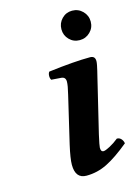

<svg xmlns="http://www.w3.org/2000/svg" viewBox="-102 -688 537 754"><g transform="rotate(-15 166.5 -310.5)"><path d="M225.1 -528.6Q208 -545.9 208 -570.8Q208 -595.7 225.1 -613.3Q242.2 -630.9 267.1 -630.9Q292 -630.9 309.6 -613.3Q327.1 -595.7 327.1 -570.8Q327.1 -545.9 309.6 -528.6Q292 -511.2 267.1 -511.2Q242.2 -511.2 225.1 -528.6ZM288.1 -320.3 243.2 -133.8Q233.4 -90.3 233.4 -82.5Q233.4 -65.9 244.1 -65.9Q252 -65.9 270.8 -75.9Q289.6 -85.9 307.1 -100.1Q317.4 -100.1 324.2 -92.8Q331.1 -85.4 333 -74.2Q279.8 -30.3 239.5 -10.3Q199.2 9.8 154.8 9.8Q109.9 9.8 109.9 -46.4Q109.9 -71.3 122.1 -125L167 -315.9Q175.8 -351.6 175.8 -367.2Q175.8 -385.7 158.2 -387.2L118.2 -390.1Q113.8 -396.5 114 -406.7Q114.3 -417 119.1 -422.9Q224.6 -436 288.1 -436Q308.6 -436 308.6 -415Q308.6 -409.2 306.4 -397.9Q304.2 -386.7 301.8 -377L294.9 -348.6Z"/></g></svg>

Font: Linux Libertine G
Style: Semibold Italic
Weight: 600
Italic angle: -11.5°
Designer: Philipp H. Poll
Foundry: Philipp H. Poll
Version: Version 5.1.1